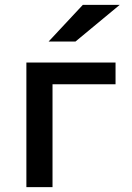

<svg xmlns="http://www.w3.org/2000/svg" viewBox="-20 -782 540 786"><path d="M88 -526H453V-437H195V-16H88ZM319 -762H470L289 -612H179Z"/></svg>

Font: D2Coding
Style: Bold
Weight: 700
Monospace: yes
Designer: Yong-Rak Park; Jeong-Hwan Yoon; Sang-Min Lee;
Foundry: NHN Corporation
Version: Version 1.3.2; Build 20180524